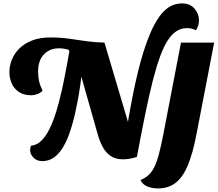

<svg xmlns="http://www.w3.org/2000/svg" viewBox="-20 -906 1257 1109"><path d="M770.7 0.3 711.3 -155.3Q738 -321.3 765 -440.5Q792 -559.7 819.7 -639.8Q847.3 -720 875 -769.5Q902.7 -819 929.8 -844.2Q957 -869.3 982.3 -877.8Q1007.7 -886.3 1031.7 -886.3Q1077.7 -886.3 1103.5 -856.3Q1129.3 -826.3 1129.3 -787.7Q1129.3 -757 1111.7 -731.7Q1085.7 -743.7 1061 -743.7Q1028 -743.7 1000.7 -726.8Q973.3 -710 949.7 -674Q926 -638 904.7 -579.8Q883.3 -521.7 862.3 -439.2Q841.3 -356.7 819 -247.5Q796.7 -138.3 770.7 0.3ZM225 24.7Q193 24.7 173.5 4.8Q154 -15 154 -39.7Q154 -54.3 159.7 -64.3Q192.7 -67.7 219.2 -93.7Q245.7 -119.7 267 -163.5Q288.3 -207.3 305.7 -264.2Q323 -321 337.5 -386.5Q352 -452 364.8 -521.7Q377.7 -591.3 389.7 -660L458 -532.3Q446 -417.3 430.2 -331.2Q414.3 -245 396.3 -183.2Q378.3 -121.3 358 -81Q337.7 -40.7 315.8 -17.7Q294 5.3 271.2 15Q248.3 24.7 225 24.7ZM160.3 -355.7Q118.7 -355.7 90.5 -374Q62.3 -392.3 48.3 -422.8Q34.3 -453.3 34.3 -489.3Q34.3 -525 48.2 -560.5Q62 -596 91 -625.2Q120 -654.3 164.8 -672Q209.7 -689.7 272 -689.7Q329 -689.7 379 -682.5Q429 -675.3 478.8 -668.2Q528.7 -661 583.3 -660L497.7 -568L381.3 -609.3L376.3 -618.3Q348.7 -627 320.3 -627Q267.3 -627 233.7 -591.8Q200 -556.7 200 -492.7Q200 -464.3 205.3 -438.8Q210.7 -413.3 226 -382Q212.3 -368 193.8 -361.8Q175.3 -355.7 160.3 -355.7ZM690.7 14.3Q648.7 14.3 621 -3.8Q593.3 -22 576 -52.5Q558.7 -83 547.3 -120.3L450.3 -461.7L402.3 -660H583.3L724.3 -184.7L770.7 0.3Q754.3 6.3 732.2 10.3Q710 14.3 690.7 14.3ZM893 182.3Q856.7 182.3 829.3 170.3Q802 158.3 791.3 133.7Q818 123 837 106.2Q856 89.3 870.3 61.2Q884.7 33 897.2 -13.2Q909.7 -59.3 923 -128.3L1025.3 -660H1217L1115.3 -133.3Q1094.3 -21.7 1065.2 48.2Q1036 118 994.2 150.2Q952.3 182.3 893 182.3Z"/></svg>

Font: Sansita Swashed Light
Style: Regular
Weight: 300
Designer: Pablo Cosgaya
Foundry: Omnibus-Type
Version: Version 1.003